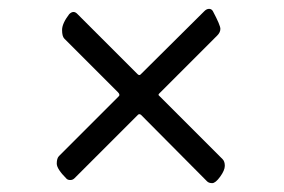

<svg xmlns="http://www.w3.org/2000/svg" viewBox="-20 -466 640 433"><path d="M155 -434 290 -299Q294 -295 297 -298L441 -441Q446 -446 451.5 -446Q457 -446 460 -441Q477 -409 477 -401Q477 -393 470 -386L339 -255Q336 -252 339 -250L482 -107Q487 -102 487 -92Q487 -82 476.5 -67.5Q466 -53 458.5 -53Q451 -53 447 -57L298 -207Q294 -210 291 -207L148 -64Q144 -60 138.5 -60Q133 -60 130 -63Q108 -85 108 -97Q108 -109 113 -114L247 -248Q252 -252 246 -258L125 -379Q120 -384 120 -398.5Q120 -413 136 -434Q146 -444 155 -434Z"/></svg>

Font: EB Garamond
Style: Regular
Weight: 400
Version: Version 0.012